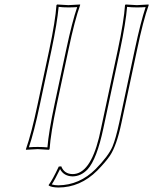

<svg xmlns="http://www.w3.org/2000/svg" viewBox="-20 -668 686 860"><path d="M200.7 -444.8Q228 -574.2 232.9 -645L235.8 -647.9Q237.8 -647.9 286.1 -645Q286.1 -645 338.9 -647.9V-645Q314.5 -577.6 286.6 -444.8L234.4 -200.2Q207 -70.8 202.1 0L199.2 2.9Q197.3 2.9 148.9 0Q148.9 0 96.2 2.9V0Q120.6 -68.8 148.4 -200.2ZM433.1 -95.2 507.8 -444.8Q535.2 -574.2 540 -645L542.5 -647.9Q544.4 -647.9 593.3 -645Q593.3 -645 645.5 -647.9L646 -645Q621.6 -577.6 593.8 -444.8L523.9 -117.2Q502.4 -15.1 472.2 29.8Q453.6 57.1 415.5 96.2Q339.4 171.9 241.2 171.9Q210.9 171.4 198.2 163.1V160.2Q215.3 137.7 243.2 78.1L254.4 77.1Q267.6 111.3 305.2 111.8Q382.8 111.8 423.3 -51.3Q427.7 -70.8 433.1 -95.2ZM210.4 -442.9 158.2 -197.8Q132.3 -75.2 109.4 -8.3Q127.9 -9.8 148.9 -9.8Q174.3 -9.8 192.4 -7.8Q198.2 -78.6 224.6 -202.1L276.9 -447.3Q303.2 -570.8 325.7 -636.2Q307.1 -634.8 286.1 -634.8Q260.7 -634.8 242.7 -637.2Q236.3 -565.9 210.4 -442.9ZM442.9 -92.8Q413.6 44.9 372.6 90.3Q342.8 121.6 305.2 122.1Q265.6 121.1 249 89.4Q226.6 135.7 211.9 158.2Q225.6 162.1 241.2 162.1Q336.4 161.1 408.7 88.9Q465.8 30.8 483.9 -11.7Q498.5 -46.9 514.2 -119.1L584 -447.3Q610.4 -570.8 632.3 -636.2Q613.8 -634.8 593.3 -634.8Q567.9 -634.8 549.3 -637.2Q543.5 -566.4 517.6 -442.9Z"/></svg>

Font: Linux Biolinum Outline O
Style: Italic
Weight: 400
Italic angle: -12°
Designer: Philipp H. Poll
Foundry: Philipp H. Poll
Version: Version 0.6.2